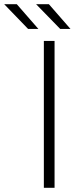

<svg xmlns="http://www.w3.org/2000/svg" viewBox="-87 -895 402 915"><path d="M122 0V-700H173V0ZM47 -757 -67 -875H-7L96 -757ZM200 -757 85 -875H146L249 -757Z"/></svg>

Font: Montserrat Light
Style: Regular
Weight: 300
Designer: Julieta Ulanovsky
Foundry: Julieta Ulanovsky
Version: Version 9.000; ttfautohint (v1.8.4.7-5d5b)